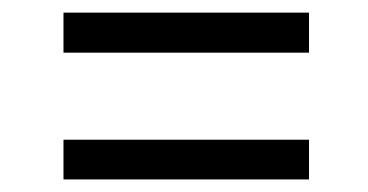

<svg xmlns="http://www.w3.org/2000/svg" viewBox="-20 -489 589 307"><path d="M474.1 -404.8H81.5V-468.8H474.1ZM474.1 -202.1H81.5V-265.6H474.1Z"/></svg>

Font: Shabnam Light FD
Style: Light-FD
Weight: 300
Foundry: DejaVu fonts team - Redesigned by Saber Rastikerdar - Based on Vazir font
Version: Version 5.0.0